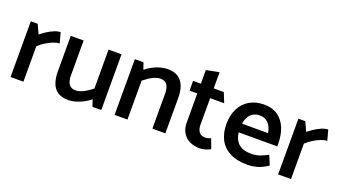

<svg xmlns="http://www.w3.org/2000/svg" viewBox="-54 -1087 2791 1571"><g transform="rotate(20 1341.0 -301.5)"><path d="M170 0V-309Q196 -333 226.5 -352Q257 -371 287.5 -383Q318 -395 342 -395L318 -485Q292 -485 261.5 -472Q231 -459 203 -440.5Q175 -422 155 -405L118 -485H58V0Z M735 -485V-146Q715 -130 691.5 -114.5Q668 -99 643 -89Q618 -79 593 -79Q554 -79 536 -106Q518 -133 518 -181V-485H406V-173Q406 -119 421 -76Q436 -33 471 -8.5Q506 16 567 16Q596 16 628.5 6.5Q661 -3 693 -19.5Q725 -36 752 -58L771 0H848V-485Z M1076 0V-339Q1097 -355 1120 -371Q1143 -387 1168.5 -397Q1194 -407 1218 -407Q1258 -407 1275.5 -380Q1293 -353 1293 -305V0H1406V-312Q1406 -366 1390.5 -408.5Q1375 -451 1340 -476Q1305 -501 1245 -501Q1216 -501 1183 -492Q1150 -483 1118.5 -466.5Q1087 -450 1059 -427L1039 -485H964V0Z M1740 -481H1652V-622L1540 -600V-481H1472L1473 -396H1540V-145Q1540 -92 1561.5 -55.5Q1583 -19 1621 0Q1659 19 1713 19Q1728 19 1745.5 15Q1763 11 1778.5 5Q1794 -1 1803 -7L1772 -90Q1760 -85 1747 -82Q1734 -79 1721 -79Q1686 -79 1669 -102.5Q1652 -126 1652 -163V-396H1774Z M2303 -213V-237Q2303 -308 2280.5 -367Q2258 -426 2210 -462Q2162 -498 2087 -498Q2013 -498 1959.5 -466Q1906 -434 1877.5 -376.5Q1849 -319 1849 -242Q1849 -166 1879 -108.5Q1909 -51 1970 -19.5Q2031 12 2120 12Q2158 12 2190 5Q2222 -2 2249 -15.5Q2276 -29 2299 -44L2265 -126Q2229 -107 2196.5 -95Q2164 -83 2122 -83Q2070 -83 2037.5 -99.5Q2005 -116 1988.5 -145Q1972 -174 1967 -213ZM1969 -289Q1974 -325 1988.5 -350Q2003 -375 2027.5 -388.5Q2052 -402 2083 -402Q2115 -402 2137.5 -388.5Q2160 -375 2174.5 -350Q2189 -325 2195 -289Z M2500 0V-309Q2526 -333 2556.5 -352Q2587 -371 2617.5 -383Q2648 -395 2672 -395L2648 -485Q2622 -485 2591.5 -472Q2561 -459 2533 -440.5Q2505 -422 2485 -405L2448 -485H2388V0Z"/></g></svg>

Font: Catamaran SemiBold
Style: Regular
Weight: 600
Designer: Pria Ravichandran
Version: Version 2.000